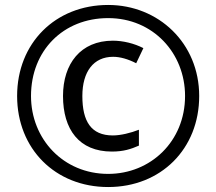

<svg xmlns="http://www.w3.org/2000/svg" viewBox="-20 -744 872 774"><path d="M416 10C629 10 783 -144 783 -357C783 -570 619 -724 416 -724C203 -724 49 -570 49 -357C49 -144 203 10 416 10ZM416 -43C235 -43 105 -184 105 -357C105 -540 235 -671 416 -671C597 -671 726 -530 726 -357C726 -174 587 -43 416 -43ZM431 -133C478 -133 508 -143 540 -157V-221C507 -208 466 -198 435 -198C347 -198 312 -255 312 -357C312 -455 357 -515 436 -515C464 -515 496 -506 529 -489L558 -550C521 -569 476 -580 435 -580C305 -580 234 -487 234 -357C234 -222 299 -133 431 -133Z"/></svg>

Font: Noto Sans Runic
Style: Regular
Weight: 400
Designer: Monotype Design Team
Foundry: Monotype Imaging Inc.
Version: Version 2.002